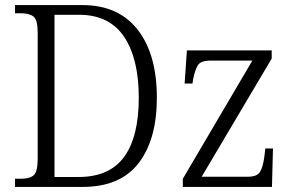

<svg xmlns="http://www.w3.org/2000/svg" viewBox="-20 -734 1150 754"><path d="M39 0V-32H62Q96 -32 112 -45.5Q128 -59 128 -111V-606Q128 -656 111.5 -669Q95 -682 61 -682H39V-714H304Q445 -714 520.5 -617.5Q596 -521 596 -350Q596 -186 524 -93Q452 0 305 0ZM289 -39Q410 -39 467.5 -118Q525 -197 525 -350Q525 -504 467 -590Q409 -676 290 -676H194V-39ZM698 0V-32L971 -496H807Q769 -496 757.5 -478.5Q746 -461 738 -421L736 -406H705L714 -536H1047V-504L772 -40H954Q990 -40 1001.5 -59.5Q1013 -79 1018 -118L1022 -151H1052L1048 0Z"/></svg>

Font: Noto Serif SemiCondensed Light
Style: Regular
Weight: 300
Width: 4
Designer: Monotype Design Team
Foundry: Monotype Imaging Inc.
Version: Version 2.013